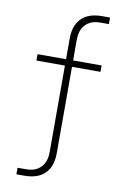

<svg xmlns="http://www.w3.org/2000/svg" viewBox="-102 -794 704 1069"><g transform="rotate(10 250.0 -260.0)"><path d="M69 215V178H115Q131 178 146.5 175.5Q162 173 176 165.5Q190 158 201 146.5Q212 135 218.5 121Q225 107 227.5 91.5Q230 76 230 60V-428H69V-464H230V-580Q230 -601 233.5 -621.5Q237 -642 246 -661Q255 -680 270 -695Q285 -710 304 -719Q323 -728 343.5 -731.5Q364 -735 385 -735H431V-698H385Q369 -698 353.5 -695.5Q338 -693 324 -685.5Q310 -678 299 -666.5Q288 -655 281.5 -641Q275 -627 272.5 -611.5Q270 -596 270 -580V-464H431V-428H270V60Q270 81 266.5 101.5Q263 122 254 141Q245 160 230 175Q215 190 196 199Q177 208 156.5 211.5Q136 215 115 215Z"/></g></svg>

Font: Iosevka SS04 Extralight
Style: Regular
Weight: 200
Monospace: yes
Designer: Belleve Invis
Foundry: Belleve Invis
Version: Version 19.0.0; ttfautohint (v1.8.4)